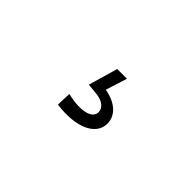

<svg xmlns="http://www.w3.org/2000/svg" viewBox="-21 -235 641 641"><g transform="rotate(45 300.0 85.5)"><path d="M232 144 230 196C324 209 392 180 392 124C392 84 357 56 308 48L332 -28H286L256 76L296 80C325 83 344 98 344 118C344 148 300 160 232 144Z"/></g></svg>

Font: Apfel Grotezk Brukt
Style: Regular
Weight: 300
Designer: Luigi Gorlero
Foundry: © 2023, Luigi Gorlero & Collletttivo
Version: Version 2.000;Glyphs 3.2 (3217)